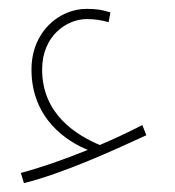

<svg xmlns="http://www.w3.org/2000/svg" viewBox="-20 -518 395 433"><path d="M34 -105C122 -127 232 -177 310 -213L301 -236C270 -220 238 -205 205 -191C153 -213 75 -260 75 -361C75 -438 131 -475 176 -475C192 -475 207 -473 225 -468L229 -490C210 -496 197 -498 175 -498C115 -498 51 -448 51 -361C51 -249 133 -198 178 -180C124 -158 72 -140 27 -128Z"/></svg>

Font: Noto Sans Arabic ExtCond Thin
Style: Regular
Weight: 100
Width: 2
Designer: Monotype Design Team, Nadine Chahine, Nizar Qandah and Khaled Hosny
Foundry: Monotype Imaging Inc.
Version: Version 2.012